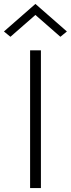

<svg xmlns="http://www.w3.org/2000/svg" viewBox="-71 -956 360 976"><path d="M109 -880 -18 -769 -51 -796 109 -936 269 -796 236 -769ZM82 -700H137V0H82Z"/></svg>

Font: Jost* Light
Style: Regular
Weight: 300
Version: Version 3.7